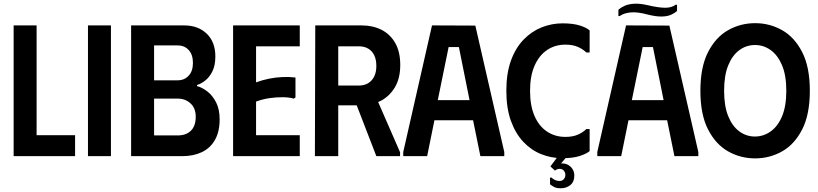

<svg xmlns="http://www.w3.org/2000/svg" viewBox="-20 -836 4382 1028"><path d="M53 -700H176V-112H382V0H53Z M451 -700H574V0H451Z M682 0H957Q1016 0 1061 -21.5Q1106 -43 1131 -87Q1156 -131 1156 -197Q1156 -251 1137 -288Q1118 -325 1090 -346.5Q1062 -368 1035 -375V-381Q1056 -387 1079 -405Q1102 -423 1117.5 -454.5Q1133 -486 1133 -534Q1133 -611 1087 -655.5Q1041 -700 965 -700H682ZM805 -111V-308H932Q972 -308 1000 -282.5Q1028 -257 1028 -211Q1028 -162 1002.5 -136.5Q977 -111 932 -111ZM805 -406V-593H931Q967 -593 990 -568.5Q1013 -544 1013 -499Q1013 -455 990 -430.5Q967 -406 931 -406Z M1585 -700V-588H1351V-395Q1383 -407 1419.5 -414.5Q1456 -422 1493 -423.5Q1530 -425 1562 -421V-314L1553 -308Q1529 -315 1495 -315.5Q1461 -316 1423 -310.5Q1385 -305 1351 -292V-112H1585V0H1228V-700Z M1668 -700H1791V0H1666ZM1916 -700Q1976 -700 2022.5 -676.5Q2069 -653 2096 -606Q2123 -559 2123 -488Q2123 -416 2094 -368Q2065 -320 2018.5 -296Q1972 -272 1920 -272H1723V-700ZM1787 -378H1902Q1930 -378 1951 -390.5Q1972 -403 1983.5 -426.5Q1995 -450 1995 -483Q1995 -517 1983.5 -540.5Q1972 -564 1951 -576Q1930 -588 1902 -588H1787ZM1864 -339 1981 -344 2122 -21V0H1995Z M2139 0V-22L2293 -700L2525 -699L2680 -22V0H2552L2513 -192H2306L2267 0ZM2324 -300H2494L2437 -584H2382Z M2691 -350Q2691 -443 2715.5 -511Q2740 -579 2783 -623.5Q2826 -668 2880 -689.5Q2934 -711 2992 -711Q3048 -711 3084.5 -699.5Q3121 -688 3137 -673V-555H3119Q3104 -571 3076 -584Q3048 -597 3007 -597Q2952 -597 2909.5 -568.5Q2867 -540 2842.5 -485Q2818 -430 2818 -350Q2818 -270 2842 -215Q2866 -160 2909 -131.5Q2952 -103 3007 -103Q3048 -103 3076 -116Q3104 -129 3119 -145H3137V-27Q3121 -13 3084.5 -1Q3048 11 2991 11Q2932 11 2878 -10.5Q2824 -32 2782 -76.5Q2740 -121 2715.5 -189Q2691 -257 2691 -350ZM2991 39Q3017 39 3036 57.5Q3055 76 3055 104Q3055 138 3033.5 155Q3012 172 2983 172Q2959 172 2946.5 165Q2934 158 2925 151V115H2933Q2940 122 2951 127.5Q2962 133 2976 133Q2990 133 2998.5 123.5Q3007 114 3007 101Q3007 87 2998.5 77.5Q2990 68 2976 68Q2968 68 2962 71Q2956 74 2951 77L2927 55L2968 0H3017L2984 39Z M3178 0V-22L3332 -700L3564 -699L3719 -22V0H3591L3552 -192H3345L3306 0ZM3363 -300H3533L3476 -584H3421ZM3448 -758Q3393 -773 3356.5 -769.5Q3320 -766 3298 -750H3291V-784Q3303 -795 3323.5 -804.5Q3344 -814 3375 -816Q3406 -818 3449 -808Q3504 -795 3540 -794.5Q3576 -794 3598 -811L3605 -810V-777Q3593 -766 3573 -757Q3553 -748 3522.5 -747.5Q3492 -747 3448 -758Z M3730 -350Q3730 -477 3771 -557Q3812 -637 3878.5 -674.5Q3945 -712 4023 -712Q4101 -712 4167.5 -674.5Q4234 -637 4275 -557Q4316 -477 4316 -350Q4316 -223 4275 -143Q4234 -63 4167.5 -25.5Q4101 12 4023 12Q3945 12 3878.5 -25.5Q3812 -63 3771 -143Q3730 -223 3730 -350ZM3857 -350Q3857 -268 3879 -214Q3901 -160 3938.5 -132.5Q3976 -105 4022 -105Q4068 -105 4106.5 -132.5Q4145 -160 4167.5 -214Q4190 -268 4190 -350Q4190 -433 4167 -487Q4144 -541 4106 -568Q4068 -595 4023 -595Q3976 -595 3938.5 -567.5Q3901 -540 3879 -486Q3857 -432 3857 -350Z"/></svg>

Font: Phudu Medium
Style: Regular
Weight: 500
Version: Version 1.005;gftools[0.9.23]